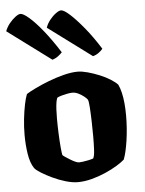

<svg xmlns="http://www.w3.org/2000/svg" viewBox="-59 -828 657 872"><g transform="rotate(-5 269.5 -392.0)"><path d="M261 0Q236 0 205.5 -9Q175 -18 146.5 -31.5Q118 -45 97 -58Q76 -71 68 -81Q51 -106 44.5 -148Q38 -190 38 -234Q38 -272 42 -307.5Q46 -343 52 -372.5Q58 -402 65 -419Q79 -428 106.5 -441.5Q134 -455 169 -468.5Q204 -482 239.5 -491Q275 -500 303 -500Q322 -500 348 -493Q374 -486 401 -475Q428 -464 449.5 -450.5Q471 -437 482 -425Q490 -408 495 -386.5Q500 -365 502.5 -339Q505 -313 505 -282Q505 -225 497 -170Q489 -115 477 -84Q465 -73 441.5 -58.5Q418 -44 387 -30.5Q356 -17 323.5 -8.5Q291 0 261 0ZM274 -89Q279 -89 291 -90.5Q303 -92 317 -95Q331 -98 339 -101Q345 -111 346.5 -139Q348 -167 348 -201Q348 -232 347 -269Q346 -306 344 -335Q342 -364 338 -370Q334 -376 322.5 -385Q311 -394 297.5 -400.5Q284 -407 271 -407Q262 -407 248.5 -404.5Q235 -402 222.5 -398.5Q210 -395 202 -391Q198 -386 195.5 -371.5Q193 -357 192 -337.5Q191 -318 191 -296Q191 -264 192.5 -227.5Q194 -191 196.5 -163.5Q199 -136 201 -129Q203 -126 212 -120Q221 -114 233 -106.5Q245 -99 256 -94Q267 -89 274 -89ZM194 -564 -4 -711Q3 -730 16 -746Q29 -762 43.5 -773Q58 -784 67 -784Q80 -784 107 -760.5Q134 -737 168.5 -694Q203 -651 239 -594Q234 -588 222 -578.5Q210 -569 194 -564ZM379 -564 181 -711Q187 -729 200 -745.5Q213 -762 228 -773Q243 -784 252 -784Q265 -784 292 -759.5Q319 -735 354 -692.5Q389 -650 424 -594Q419 -587 406.5 -577.5Q394 -568 379 -564Z"/></g></svg>

Font: Texturina Medium 12pt ExtraBold
Style: Regular
Weight: 800
Version: Version 1.002